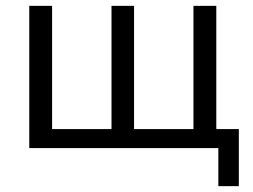

<svg xmlns="http://www.w3.org/2000/svg" viewBox="-20 -506 864 656"><path d="M726 130V0H80V-486H158V-65H361V-486H438V-65H641V-486H719V-65H796V130Z"/></svg>

Font: Nunito Sans
Style: Regular
Weight: 400
Designer: Vernon Adams
Foundry: Vernon Adams
Version: Version 3.101; ttfautohint (v1.8.4.7-5d5b);gftools[0.9.27]